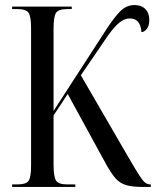

<svg xmlns="http://www.w3.org/2000/svg" viewBox="-20 -740 617 760"><path d="M28 0V-10H49Q83 -10 93 -24Q103 -38 103 -86V-628Q103 -675 93 -689.5Q83 -704 49 -704H28V-714H264V-704H246Q212 -704 202 -689.5Q192 -675 192 -627V-301L402 -625Q431 -670 455.5 -695Q480 -720 513 -720Q540 -720 555.5 -704Q571 -688 571 -661Q571 -638 561 -625.5Q551 -613 540 -613Q536 -667 494 -667Q473 -667 453 -651Q433 -635 408 -600L300 -442L488 -118Q517 -68 532 -45Q547 -22 556 -16Q565 -10 574 -10H577V0H545Q503 0 478.5 -7.5Q454 -15 437 -34.5Q420 -54 400 -90L248 -368L192 -283V-90Q192 -40 202 -25Q212 -10 246 -10H278V0Z"/></svg>

Font: Noto Serif Display ExtraCondensed
Style: Regular
Weight: 400
Width: 2
Designer: Monotype Design Team
Foundry: Monotype Imaging Inc.
Version: Version 2.009